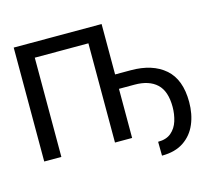

<svg xmlns="http://www.w3.org/2000/svg" viewBox="-120 -879 1342 1184"><g transform="rotate(-15 551.5 -287.0)"><path d="M622.9 0H513.5V-633.5H171.2V0H61.8V-727.3H622.9ZM772.7 153.1 771.7 64.3Q824.9 64.3 856 37.6Q887.1 11 900.4 -31.4Q913.7 -73.9 913.7 -120.7Q913.7 -221.2 864.2 -267.4Q814.6 -313.6 723 -313.6H606.2V-405.5H723Q861.2 -405.5 940.7 -336.5Q1020.2 -267.4 1020.2 -123.6Q1020.2 -46.2 993.6 16.5Q967 79.2 912.1 116.1Q857.2 153.1 772.7 153.1Z"/></g></svg>

Font: Linik Sans Medium
Style: Regular
Weight: 500
Designer: Rasmus Andersson (font), Cristiano Sobral (main changes)
Foundry: rsms
Version: Version 3.018;June 1, 2022;FontCreator 14.0.0.2814 64-bit; t